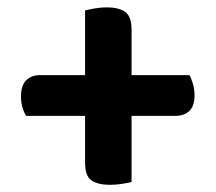

<svg xmlns="http://www.w3.org/2000/svg" viewBox="-20 -552 586 522"><path d="M456.7 -237H50.7Q45.1 -246.6 41.1 -260Q37.1 -273.5 37.1 -290.1Q37.1 -320.3 51.6 -334.1Q66 -347.8 89.3 -347.8H495.3Q499.9 -339.2 504.4 -324.3Q508.9 -309.3 508.9 -293.1Q508.9 -263.2 494.6 -250.1Q480.3 -237 456.7 -237ZM337.7 -470.8V-57.2Q328.8 -54.8 312.2 -52.2Q295.6 -49.5 279.3 -49.5Q246.1 -49.5 228.7 -61.5Q211.3 -73.4 211.3 -110V-523.6Q220.6 -526 237 -529Q253.4 -532 270.1 -532Q302.9 -532 320.3 -519.7Q337.7 -507.4 337.7 -470.8Z"/></svg>

Font: Baloo Tamma 2
Style: Regular
Weight: 400
Designer: Divya Kowshik, Shuchita Grover and Ek Type
Foundry: Ek Type
Version: Version 1.700